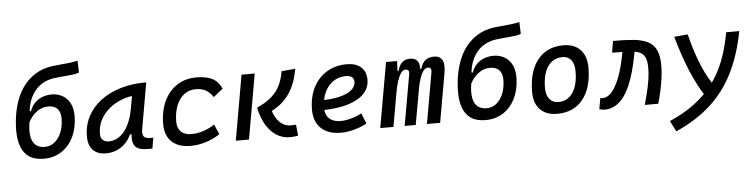

<svg xmlns="http://www.w3.org/2000/svg" viewBox="-53 -1017 5965 1522"><g transform="rotate(-5 2929.5 -256.0)"><path d="M261.7 9.8Q190.9 9.8 147 -19.5Q103 -48.8 82.8 -102.5Q62.5 -156.2 62.5 -229Q62.5 -293 72.3 -353.5Q82 -414.1 101.6 -468.3Q121.1 -522.5 150.9 -566.9Q191.4 -626.5 250.7 -665.3Q310.1 -704.1 387.7 -715.3Q414.6 -719.2 452.1 -722.2Q489.7 -725.1 528.1 -729.5Q566.4 -733.9 595.2 -741.7L598.1 -646.5Q583.5 -640.1 558.6 -636.2Q533.7 -632.3 504.2 -629.9Q474.6 -627.4 445.8 -625Q417 -622.6 395 -619.1Q300.3 -604 246.3 -538.3Q192.4 -472.7 182.1 -375H192.4Q209.5 -419.9 237.8 -445.6Q266.1 -471.2 299.8 -481.9Q333.5 -492.7 366.2 -492.7Q414.1 -492.7 452.6 -471.2Q491.2 -449.7 513.4 -406.5Q535.6 -363.3 533.7 -297.9Q531.2 -206.5 496.6 -137.2Q461.9 -67.9 401.6 -29.1Q341.3 9.8 261.7 9.8ZM276.4 -83Q319.8 -83 353.3 -108.6Q386.7 -134.3 407 -180.4Q427.2 -226.6 429.2 -288.1Q431.2 -342.3 406.5 -371.1Q381.8 -399.9 332 -399.9Q288.6 -399.9 255.4 -379.2Q222.2 -358.4 201.2 -331.8Q180.2 -305.2 172.9 -288.1Q164.1 -232.9 167.7 -193.8Q171.4 -154.8 185.8 -130.4Q200.2 -106 223.4 -94.5Q246.6 -83 276.4 -83Z M755.4 10.3Q689 10.3 652.8 -27.8Q616.7 -65.9 616.7 -135.3Q616.7 -223.1 654.1 -294.7Q691.4 -366.2 758.8 -417Q826.2 -467.8 916.5 -495.1Q1006.8 -522.5 1112.8 -522.5H1122.6L1058.1 -154.8Q1051.3 -115.7 1064.2 -98.1Q1077.1 -80.6 1120.1 -80.6H1140.1L1125.5 4.9H1090.8Q1053.2 4.9 1028.1 -2.7Q1002.9 -10.3 989 -26.6Q975.1 -43 971.2 -69.8Q967.3 -96.7 972.2 -135.3L1000.5 -122.6H943.8L969.7 -150.9Q942.9 -74.2 886.7 -32Q830.6 10.3 755.4 10.3ZM787.1 -82.5Q857.4 -82.5 909.7 -146Q961.9 -209.5 982.9 -325.7L1008.3 -467.3L1047.9 -429.7Q979.5 -426.8 920.2 -404.3Q860.8 -381.8 816.2 -344Q771.5 -306.2 746.3 -256.1Q721.2 -206.1 721.2 -147.5Q721.2 -116.2 738.5 -99.4Q755.9 -82.5 787.1 -82.5Z M1443.4 -83Q1494.1 -83 1542.7 -99.6Q1591.3 -116.2 1628.9 -143.1L1664.1 -63Q1616.2 -30.3 1554.7 -10.3Q1493.2 9.8 1429.2 9.8Q1333 9.8 1280.3 -40Q1227.5 -89.8 1227.5 -180.2Q1227.5 -285.2 1264.2 -363Q1300.8 -440.9 1366.9 -484.1Q1433.1 -527.3 1522 -527.3Q1602.1 -527.3 1649.4 -502Q1696.8 -476.6 1721.2 -419.9L1645.5 -359.9Q1620.1 -398.9 1587.4 -416.7Q1554.7 -434.6 1508.3 -434.6Q1455.6 -434.6 1415.8 -404.3Q1376 -374 1354.2 -319.3Q1332.5 -264.6 1332 -190.9Q1332.5 -139.6 1361.6 -111.3Q1390.6 -83 1443.4 -83Z M2219.2 9.8Q2164.1 9.8 2116.2 -19Q2068.4 -47.9 2033.2 -105Q1998 -162.1 1980.5 -246.1Q2051.3 -277.3 2095.5 -315.9Q2139.6 -354.5 2164.1 -403.8Q2188.5 -453.1 2199.2 -517.1L2308.1 -527.3Q2296.4 -455.6 2273.4 -401.9Q2250.5 -348.1 2219 -309.6Q2187.5 -271 2150.6 -244.4Q2113.8 -217.8 2074.2 -200.7L2084 -252.9Q2096.2 -190.4 2120.1 -153.1Q2144 -115.7 2173.3 -99.4Q2202.6 -83 2231 -83Q2247.1 -83 2256.1 -83.7Q2265.1 -84.5 2275.9 -85.4L2285.2 2.9Q2270 5.9 2254.6 7.8Q2239.3 9.8 2219.2 9.8ZM1789.6 0 1880.4 -517.6H1985.4L1894.5 0Z M2630.4 -83Q2669.4 -83 2713.9 -95.2Q2758.3 -107.4 2799.3 -129.4L2833 -45.9Q2785.2 -19.5 2730.5 -4.9Q2675.8 9.8 2626 9.8Q2525.4 9.8 2469 -43Q2412.6 -95.7 2412.6 -189.9Q2412.6 -291.5 2450.9 -367.2Q2489.3 -442.9 2558.1 -485.1Q2627 -527.3 2718.8 -527.3Q2791 -527.3 2831.3 -491.2Q2871.6 -455.1 2871.6 -390.6Q2871.6 -294.9 2773.7 -239.7Q2675.8 -184.6 2500.5 -181.2L2490.2 -259.3Q2621.1 -261.2 2694.1 -293.9Q2767.1 -326.7 2767.1 -384.3Q2767.1 -407.7 2751 -421.1Q2734.9 -434.6 2705.1 -434.6Q2647 -434.6 2602.8 -404.8Q2558.6 -375 2533.9 -321.3Q2509.3 -267.6 2508.8 -195.8Q2509.3 -142.6 2541.5 -112.8Q2573.7 -83 2630.4 -83Z M3118.2 -517.6 3111.8 -384.3 3043.9 0H2939L3030.3 -517.6ZM3133.3 0 3204.6 -404.3Q3211.9 -444.3 3179.2 -444.3Q3148.9 -444.3 3125.5 -391.6Q3102.1 -338.9 3086.9 -242.7L3098.6 -439H3123.5Q3135.7 -486.8 3160.9 -507.1Q3186 -527.3 3221.7 -527.3Q3267.1 -527.3 3285.4 -494.6Q3303.7 -461.9 3291 -390.6L3221.2 0ZM3484.4 -390.6 3415.5 0H3310.5L3381.8 -404.3Q3385.3 -423.3 3379.4 -433.8Q3373.5 -444.3 3357.9 -444.3Q3325.7 -444.3 3302.5 -391.6Q3279.3 -338.9 3264.6 -242.7L3271.5 -439H3304.2Q3317.4 -487.3 3345 -507.3Q3372.6 -527.3 3411.6 -527.3Q3508.3 -527.3 3484.4 -390.6Z M3777.3 9.8Q3706.5 9.8 3662.6 -19.5Q3618.7 -48.8 3598.4 -102.5Q3578.1 -156.2 3578.1 -229Q3578.1 -293 3587.9 -353.5Q3597.7 -414.1 3617.2 -468.3Q3636.7 -522.5 3666.5 -566.9Q3707 -626.5 3766.4 -665.3Q3825.7 -704.1 3903.3 -715.3Q3930.2 -719.2 3967.8 -722.2Q4005.4 -725.1 4043.7 -729.5Q4082 -733.9 4110.8 -741.7L4113.8 -646.5Q4099.1 -640.1 4074.2 -636.2Q4049.3 -632.3 4019.8 -629.9Q3990.2 -627.4 3961.4 -625Q3932.6 -622.6 3910.6 -619.1Q3815.9 -604 3762 -538.3Q3708 -472.7 3697.8 -375H3708Q3725.1 -419.9 3753.4 -445.6Q3781.7 -471.2 3815.4 -481.9Q3849.1 -492.7 3881.8 -492.7Q3929.7 -492.7 3968.3 -471.2Q4006.8 -449.7 4029.1 -406.5Q4051.3 -363.3 4049.3 -297.9Q4046.9 -206.5 4012.2 -137.2Q3977.5 -67.9 3917.2 -29.1Q3856.9 9.8 3777.3 9.8ZM3792 -83Q3835.4 -83 3868.9 -108.6Q3902.3 -134.3 3922.6 -180.4Q3942.9 -226.6 3944.8 -288.1Q3946.8 -342.3 3922.1 -371.1Q3897.5 -399.9 3847.7 -399.9Q3804.2 -399.9 3771 -379.2Q3737.8 -358.4 3716.8 -331.8Q3695.8 -305.2 3688.5 -288.1Q3679.7 -232.9 3683.3 -193.8Q3687 -154.8 3701.4 -130.4Q3715.8 -106 3739 -94.5Q3762.2 -83 3792 -83Z M4346.7 9.8Q4260.3 9.8 4211.7 -39.8Q4163.1 -89.4 4163.1 -177.7Q4163.1 -342.8 4236.8 -435.1Q4310.5 -527.3 4441.4 -527.3Q4527.8 -527.3 4576.4 -476.6Q4625 -425.8 4625 -335Q4625 -172.4 4551.5 -81.3Q4478 9.8 4346.7 9.8ZM4364.7 -82.5Q4438 -82.5 4479.2 -143.8Q4520.5 -205.1 4520.5 -314Q4520.5 -370.6 4496.1 -402.6Q4471.7 -434.6 4427.2 -434.6Q4352.1 -434.6 4309.8 -373.5Q4267.6 -312.5 4267.6 -203.6Q4267.6 -146.5 4293.2 -114.5Q4318.8 -82.5 4364.7 -82.5Z M5044.4 0Q5056.2 -43 5068.4 -92.3Q5080.6 -141.6 5088.9 -192.1Q5097.2 -242.7 5097.2 -288.6Q5097.2 -346.7 5081.8 -377Q5066.4 -407.2 5033.7 -418.9Q5001 -430.7 4948.5 -432.4Q4896 -434.1 4821.8 -435.5L4837.4 -527.3Q4929.7 -527.8 4998 -521.5Q5066.4 -515.1 5111.8 -492.7Q5157.2 -470.2 5179.4 -424.1Q5201.7 -377.9 5201.7 -298.8Q5201.7 -251.5 5194.3 -198.5Q5187 -145.5 5175.5 -94.2Q5164.1 -43 5151.4 0ZM4722.7 9.8Q4711.9 9.8 4703.1 8.1Q4694.3 6.3 4682.1 1L4697.8 -86.4Q4705.1 -84.5 4707 -83.7Q4709 -83 4714.8 -83Q4744.1 -83 4768.8 -102.5Q4793.5 -122.1 4814 -155.8Q4834.5 -189.5 4850.6 -231.4Q4866.7 -273.4 4878.9 -319.1Q4891.1 -364.7 4898.9 -408.2L4905.3 -442.4L5001.5 -436.5L4994.1 -397.9Q4982.4 -335.4 4966.1 -275.6Q4949.7 -215.8 4927.7 -164.3Q4905.8 -112.8 4876.2 -73.5Q4846.7 -34.2 4808.8 -12.2Q4771 9.8 4722.7 9.8Z M5274.9 230.5 5231.4 145Q5342.8 96.7 5427.5 33.9Q5512.2 -28.8 5573.5 -108.9Q5634.8 -189 5674.8 -290.3Q5714.8 -391.6 5736.8 -517.6H5841.3Q5804.7 -327.6 5733.4 -186.3Q5662.1 -44.9 5549.6 56.6Q5437 158.2 5274.9 230.5ZM5431.6 -527.3Q5503.4 -234.4 5621.1 -83.5L5530.8 -24.9Q5469.7 -117.2 5418.2 -239.7Q5366.7 -362.3 5323.7 -517.6Z"/></g></svg>

Font: Cascadia Code PL
Style: Italic
Weight: 400
Italic angle: -10°
Monospace: yes
Designer: Aaron Bell
Foundry: Saja Typeworks
Version: Version 2404.023